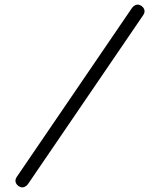

<svg xmlns="http://www.w3.org/2000/svg" viewBox="-20 -717 713 840"><path d="M102 89Q94 99 83.5 102Q73 105 61 97Q50 89 48 78Q46 67 54 56L558 -683Q566 -693 576.5 -696Q587 -699 599 -691Q610 -683 612 -672Q614 -661 606 -650Z"/></svg>

Font: Cafe24 Ssurround air
Style: Light
Weight: 300
Designer: Cafe24 thkim, hmlim, mnelim, sdjeong, hskwak & 4IRTF
Foundry: Cafe24
Version: Version 1.001